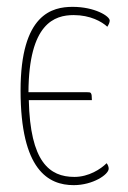

<svg xmlns="http://www.w3.org/2000/svg" viewBox="-20 -530 374 560"><path d="M248 -238C248 -261 245 -261 235 -261H63C64 -462 139 -486 195 -486C243 -486 277 -467 293 -452C297 -458 300 -465 300 -470C300 -483 256 -510 192 -510C133 -510 40 -490 40 -266C40 -34 121 10 195 10C251 10 297 -21 297 -38C297 -43 295 -49 291 -54C274 -37 239 -14 197 -14C124 -14 68 -58 64 -238Z"/></svg>

Font: Yanone Kaffeesatz Extra Light
Style: Regular
Weight: 200
Designer: Yanone (Cyrillic: Daniel Pouzeot & Huerta Tipografica)
Foundry: Yanone
Version: Version 1.100;PS 001.100;hotconv 1.0.70;makeotf.lib2.5.58329